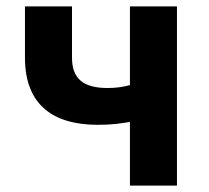

<svg xmlns="http://www.w3.org/2000/svg" viewBox="-20 -580 652 600"><path d="M58 -560V-400C58 -249 150 -190 285 -190C332 -190 354 -194 386 -199V0H533V-560H386V-314C363 -308 343 -305 316 -305C238 -305 205 -336 205 -400V-560Z"/></svg>

Font: Kinto Sans
Style: Bold
Weight: 700
Designer: Authors: Ryoko NISHIZUKA  (kana & ideographs); Paul D. Hunt (Latin, Greek & Cyrillic); Wenlong ZHANG  (bopomofo); Sandol
Foundry: Adobe Systems Incorporated, ookami Inc.
Version: Version 0.001